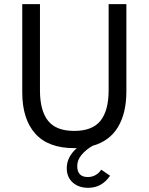

<svg xmlns="http://www.w3.org/2000/svg" viewBox="-20 -710 721 931"><path d="M506.8 -689.9H592.8V-267.1Q592.8 -161.6 552 -93.8Q511.2 -25.9 428.7 -2.9Q397.5 15.1 376 40.3Q354.5 65.4 354.5 95.2Q354.5 148.4 405.8 148.4Q445.8 148.4 471.2 112.8L513.7 142.1Q474.1 200.7 407.7 200.7Q361.3 200.7 332.5 174.8Q303.7 148.9 303.7 105.5Q303.7 50.8 352.5 8.3H339.8Q213.4 8.3 150.6 -62.5Q87.9 -133.3 87.9 -262.2V-689.9H173.8V-271.5Q173.8 -173.8 212.9 -124.5Q252 -75.2 339.8 -75.2Q428.2 -75.2 467.5 -124.8Q506.8 -174.3 506.8 -273.4Z"/></svg>

Font: HK Grotesk Medium Legacy
Style: Regular
Weight: 500
Designer: Alfredo Marco Pradil
Foundry: Hanken Design Co.
Version: Version 2.022;PS 002.022;hotconv 1.0.88;makeotf.lib2.5.64775